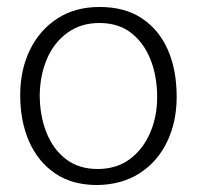

<svg xmlns="http://www.w3.org/2000/svg" viewBox="-20 -518 565 551"><path d="M259 13Q187 13 138 -20.5Q89 -54 63.5 -112Q38 -170 38 -245Q38 -317 65.5 -374Q93 -431 144 -464.5Q195 -498 266 -498Q338 -498 387 -465.5Q436 -433 461.5 -375.5Q487 -318 487 -240Q487 -168 459.5 -111Q432 -54 381 -21Q330 12 259 13ZM260 -33Q314 -33 352 -61Q390 -89 410.5 -136Q431 -183 431 -239Q431 -299 412 -347Q393 -395 356.5 -423.5Q320 -452 265 -452Q212 -452 173.5 -424Q135 -396 115 -349.5Q95 -303 94 -246Q94 -187 113 -138.5Q132 -90 169 -61.5Q206 -33 260 -33Z"/></svg>

Font: Catamaran Thin ExtraLight
Style: Regular
Weight: 250
Version: Version 2.000